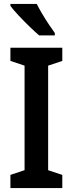

<svg xmlns="http://www.w3.org/2000/svg" viewBox="-20 -957 370 977"><path d="M297 0H33V-67L105 -91V-623L33 -647V-714H297V-647L225 -623V-91L297 -67ZM167 -937Q178 -915 194.5 -887Q211 -859 228.5 -833Q246 -807 259 -789V-777H179Q159 -794 130 -822Q101 -850 74 -879Q47 -908 33 -927V-937Z"/></svg>

Font: Noto Sans Georgian Condensed SemiBold
Style: Regular
Weight: 600
Width: 3
Designer: Monotype Design Team, Akaki Razmadze
Foundry: Google LLC
Version: Version 2.005; ttfautohint (v1.8.4.7-5d5b)